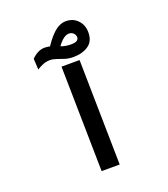

<svg xmlns="http://www.w3.org/2000/svg" viewBox="-145 -903 876 1004"><g transform="rotate(-20 293.0 -400.5)"><path d="M246.6 0 236.3 -585H336.9L347.2 0ZM313.5 -610.8Q287.1 -610.8 265.6 -617.7Q244.1 -624.5 226.1 -631.1Q208 -637.7 190.9 -637.7Q169.4 -637.7 152.6 -630.9Q135.7 -624 117.2 -612.8L113.8 -672.9Q127.9 -688 146.7 -698.2Q165.5 -708.5 186 -708.5Q209 -708.5 229.7 -700.7Q250.5 -692.9 272.9 -685.1Q295.4 -677.2 323.2 -677.2Q347.7 -677.2 356.9 -684.1Q366.2 -690.9 366.2 -701.7Q366.2 -714.4 356.4 -724.4Q346.7 -734.4 331.1 -734.4Q311.5 -734.4 290.3 -714.1Q269 -693.8 248.5 -656.2L201.2 -680.7Q232.9 -735.4 267.3 -768.1Q301.8 -800.8 338.9 -800.8Q377.9 -800.8 403.8 -773.9Q429.7 -747.1 429.7 -705.1Q429.7 -656.2 396.2 -633.5Q362.8 -610.8 313.5 -610.8Z"/></g></svg>

Font: Cascadia Code
Style: Regular
Weight: 400
Monospace: yes
Designer: Aaron Bell
Foundry: Saja Typeworks
Version: Version 2106.017